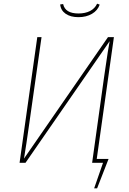

<svg xmlns="http://www.w3.org/2000/svg" viewBox="-20 -882 697 1040"><path d="M306 -858 322 -860Q333 -809 405 -809Q442 -809 468 -822.5Q494 -836 506 -862L520 -857Q509 -825 478 -807Q447 -789 405 -789Q362 -789 335.5 -807.5Q309 -826 306 -858ZM504 -21H568L506 138H490L538 0H479L543 -459L550 -507Q566 -619 574 -659L118 0H86L182 -681H205L139 -216Q122 -94 110 -23L565 -681H597Z"/></svg>

Font: FiraGO Thin
Style: Italic
Weight: 100
Italic angle: -8°
Designer: bBox Type GmbH
Foundry: bBox Type GmbH
Version: Version 1.001